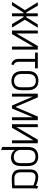

<svg xmlns="http://www.w3.org/2000/svg" viewBox="1456 -2008 763 3716"><g transform="rotate(90 1838.0 -150.5)"><path d="M516 -500H453L315 -278H295V-500H238V-278H221L89 -500H24L177 -250L17 0H84L223 -223H238V0H295V-223H314L447 0H514L363 -250Z M628 -500H571V0H640L883 -415V0H940V-500H871L628 -85Z M1176 -133V-447H1303V-500H999V-447H1120V-133Q1120 -103 1126 -79.5Q1132 -56 1145 -38.5Q1158 -21 1178 -8Q1198 5 1226 13L1242 -30Q1220 -38 1205.5 -52Q1191 -66 1183.5 -86Q1176 -106 1176 -133Z M1726 -185V-316Q1726 -408 1679 -460Q1632 -512 1543 -512Q1484 -512 1442 -489.5Q1400 -467 1378 -423.5Q1356 -380 1356 -316V-185Q1356 -131 1377 -87Q1398 -43 1440.5 -16.5Q1483 10 1545 10Q1636 10 1681 -43.5Q1726 -97 1726 -185ZM1670 -316V-175Q1670 -134 1656.5 -103.5Q1643 -73 1615 -56.5Q1587 -40 1545 -40Q1505 -40 1475 -57Q1445 -74 1428.5 -104.5Q1412 -135 1412 -175V-316Q1412 -364 1427 -396.5Q1442 -429 1471.5 -445.5Q1501 -462 1545 -462Q1589 -462 1616.5 -445.5Q1644 -429 1657 -396.5Q1670 -364 1670 -316Z M2236 -500 2051 -66 1865 -500H1793V0H1850V-404L2023 0H2080L2250 -403V0H2307V-500Z M2441 -500H2384V0H2453L2696 -415V0H2753V-500H2684L2441 -85Z M3194 -171V-311Q3194 -403 3147 -455.5Q3100 -508 3011 -508Q2923 -508 2873.5 -457Q2824 -406 2824 -311V188L2882 211V-56Q2891 -41 2905.5 -27.5Q2920 -14 2938.5 -3.5Q2957 7 2979 12.5Q3001 18 3025 18Q3081 18 3118.5 -3.5Q3156 -25 3175 -67.5Q3194 -110 3194 -171ZM3138 -311V-163Q3138 -120 3124.5 -92Q3111 -64 3084.5 -49.5Q3058 -35 3020 -35Q2992 -35 2967 -43.5Q2942 -52 2923 -69Q2904 -86 2893 -111Q2882 -136 2882 -168V-311Q2882 -360 2896.5 -392Q2911 -424 2940.5 -440Q2970 -456 3014 -456Q3056 -456 3083.5 -440Q3111 -424 3124.5 -392Q3138 -360 3138 -311Z M3632 -487 3588 -508Q3582 -495 3578.5 -480Q3575 -465 3575 -465Q3549 -478 3520.5 -487.5Q3492 -497 3463.5 -502.5Q3435 -508 3408 -508Q3380 -508 3353.5 -500.5Q3327 -493 3306 -475.5Q3285 -458 3272.5 -428.5Q3260 -399 3260 -354V-169Q3260 -113 3276.5 -78Q3293 -43 3321.5 -25Q3350 -7 3384.5 -1Q3419 5 3455 4Q3468 4 3489.5 3Q3511 2 3534.5 1Q3558 0 3579 -1.5Q3600 -3 3613 -3.5Q3626 -4 3625 -4V-400Q3625 -437 3628.5 -462Q3632 -487 3632 -487ZM3315 -163V-351Q3315 -388 3324.5 -409Q3334 -430 3348.5 -440Q3363 -450 3378.5 -453Q3394 -456 3406 -456Q3421 -456 3439 -453.5Q3457 -451 3477.5 -446Q3498 -441 3521 -433.5Q3544 -426 3569 -415V-52Q3569 -52 3558 -51Q3547 -50 3528.5 -49Q3510 -48 3486 -47Q3462 -46 3435 -46Q3396 -46 3369 -59.5Q3342 -73 3328.5 -99.5Q3315 -126 3315 -163Z"/></g></svg>

Font: Advent Pro
Style: Regular
Weight: 400
Designer: VivaRado, Andreas Kalpakidis
Foundry: VivaRado, Andreas Kalpakidis
Version: Version 3.000